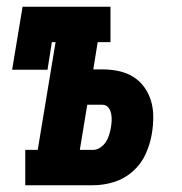

<svg xmlns="http://www.w3.org/2000/svg" viewBox="-20 -550 540 570"><path d="M55 0V-105H92L145 -425H134L121 -343H16L47 -530H308V-425H270L257 -344H284Q309 -344 332.5 -339Q356 -334 375.5 -322Q395 -310 408.5 -291Q422 -272 428.5 -250Q435 -228 435 -203Q435 -178 431 -154Q426 -123 412.5 -93Q399 -63 374 -41Q349 -19 318 -9.5Q287 0 256 0ZM217 -105H256Q267 -105 277 -111.5Q287 -118 293.5 -127.5Q300 -137 303.5 -148Q307 -159 309 -170Q311 -181 311.5 -191.5Q312 -202 310 -212.5Q308 -223 301.5 -231Q295 -239 284 -239H239Z"/></svg>

Font: Iosevka Curly Slab XBdObl
Style: Regular
Weight: 800
Italic angle: -9°
Monospace: yes
Designer: Belleve Invis
Foundry: Belleve Invis
Version: Version 11.1.0; ttfautohint (v1.8.3)